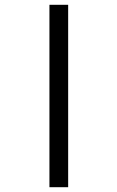

<svg xmlns="http://www.w3.org/2000/svg" viewBox="-20 -780 489 800"><path d="M186 0V-760H264V0Z"/></svg>

Font: Noto Serif ExtraCondensed
Style: Bold
Weight: 700
Width: 2
Designer: Monotype Design Team
Foundry: Monotype Imaging Inc.
Version: Version 2.014; ttfautohint (v1.8.4.7-5d5b)